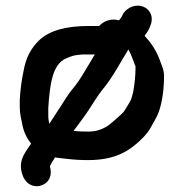

<svg xmlns="http://www.w3.org/2000/svg" viewBox="-20 -563 651 680"><path d="M331.6 -471H295.1C217.4 -471 155.5 -456.3 117.6 -419.3C88.5 -390.4 71.7 -358.3 63.4 -311.6C56 -274.5 52.6 -250.4 50 -209.7V-181.9C50 -158.5 56 -139.9 58.3 -125.9C63.2 -96.5 74.7 -73.9 90.1 -54.2C87.4 -50.4 84.1 -45.9 80.4 -40.1C73.4 -29.2 54.9 -6.1 54 22.3C52.8 46.4 65.7 95.4 109.2 96.5C118.2 96.8 127.2 94.2 135.1 89.9C162.1 74.9 163 46.4 156.5 25.8C162.3 15 167.9 5.1 174.9 -5.6C175.3 -5.5 179 -4.8 182.3 -4.3L217.2 -0.3C241.6 2.6 265 4 292.6 4C389.3 4 437.8 -29.3 476.2 -65.4C494.9 -83 506.5 -97.5 514.6 -112.8C522 -126.7 536.3 -148.8 542.9 -168.2C555.2 -204.1 561 -249.3 561 -295.9V-296.5C560.2 -309.3 557.7 -320.3 552.5 -332.5L545.7 -350.9C533.3 -384.5 515.2 -411.4 492.1 -436C497 -442.8 504.5 -453.2 509 -463.2L512.7 -472.5C517.3 -481.6 519.5 -497.7 515.1 -510.3C504.2 -541.5 471.2 -547.9 449.3 -539.9C437.4 -535.8 425.1 -527.8 416.9 -515.8L412 -505.8C409.6 -500.8 405.4 -496.1 401.7 -491.1C371.9 -499 345.4 -487.5 331.6 -471ZM151 -153V-181.2C156.5 -263.1 165.5 -335.5 213.5 -355.8C237.9 -366.1 240.1 -367.3 270.9 -370H315.7C296.2 -338.1 278 -305.2 258.4 -276C241.8 -251.4 230.3 -243.2 208.8 -208.2C191.1 -179.3 172.4 -152.7 154.7 -124.4C152.7 -134 151 -142.3 151 -153ZM285.6 -160.8C302.9 -185.8 327.2 -226.7 342.5 -245C379.3 -288.8 406.7 -342.8 434.6 -387.9C443.3 -372.7 451.6 -350.4 458.5 -331.5C459.1 -329.9 460 -329.1 460 -327C460 -294.5 457 -266.9 451.6 -236.5L446.1 -216.3C443 -204.9 429.7 -185.5 419.3 -168.6C415.1 -161.6 365.7 -119.1 358.7 -115.1C339.1 -104.2 320.9 -97 292.6 -97C273.4 -97 257.6 -97.6 240.3 -99.3C253.9 -117.3 270.3 -138.5 285.6 -160.8Z"/></svg>

Font: NumbBunny
Style: Bk
Weight: 400
Designer: Robert Jablonski
Foundry: Cannot Into Space Fonts
Version: Version 1.0